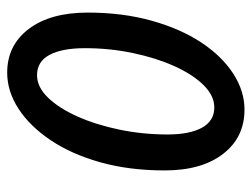

<svg xmlns="http://www.w3.org/2000/svg" viewBox="-103 -585 700 534"><g transform="rotate(-90 247.0 -318.0)"><path d="M209 12Q132 12 86 -47.5Q40 -107 40 -210Q40 -308 62.5 -388.5Q85 -469 124 -527Q163 -585 211.5 -616.5Q260 -648 312 -648Q388 -648 433.5 -588Q479 -528 479 -424Q479 -327 456.5 -246.5Q434 -166 396 -108.5Q358 -51 309.5 -19.5Q261 12 209 12ZM215 -72Q248 -72 277.5 -102Q307 -132 330 -183Q353 -234 366.5 -298.5Q380 -363 380 -432Q380 -495 361.5 -530Q343 -565 305 -565Q272 -565 242.5 -534.5Q213 -504 190 -452.5Q167 -401 153.5 -336Q140 -271 140 -202Q140 -140 159 -106Q178 -72 215 -72Z"/></g></svg>

Font: Source Sans Pro SemiBold
Style: Italic
Weight: 600
Italic angle: -11°
Designer: Paul D. Hunt
Foundry: Adobe Systems Incorporated
Version: Version 1.095;hotconv 1.0.109;makeotfexe 2.5.65596